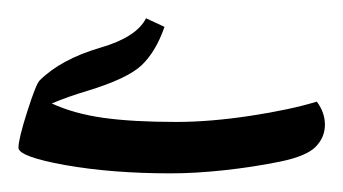

<svg xmlns="http://www.w3.org/2000/svg" viewBox="-186 -658 372 208"><path d="M-1 -470.2Q-64.9 -470.2 -115.5 -479.2Q-166 -488.3 -166 -498Q-166 -507.3 -156.5 -537.1Q-147 -566.9 -143.1 -570.8Q-120.1 -593.8 -77.1 -606.4Q-38.1 -617.7 -27.8 -638.2L-7.8 -628.9Q-17.1 -602.1 -32.5 -587.4Q-47.9 -572.8 -91.3 -559.6Q-112.8 -553.2 -129.9 -545.9Q-105.5 -534.7 -73.7 -530.3Q-42 -525.9 4.9 -525.9Q41.5 -525.9 85 -532.5Q128.4 -539.1 157.2 -547.9Q166 -536.1 166 -522.9Q166 -509.3 156 -499Q146 -488.8 117.4 -482.9Q88.9 -477.1 57.1 -473.6Q25.4 -470.2 -1 -470.2Z"/></svg>

Font: Droid Arabic Naskh
Style: Bold
Weight: 700
Designer: Pascal Zoghbi
Foundry: Ascender Corporation
Version: Version 1.00